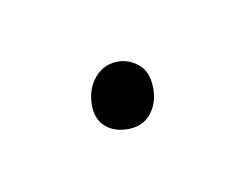

<svg xmlns="http://www.w3.org/2000/svg" viewBox="-34 -270 568 443"><g transform="rotate(30 250.0 -48.0)"><path d="M248 32Q219 32 196.5 4Q174 -24 174 -56Q174 -87 195.5 -107.5Q217 -128 248 -128Q275 -128 299.5 -100.5Q324 -73 324 -40Q324 -11 299.5 10.5Q275 32 248 32Z"/></g></svg>

Font: LXGW WenKai Mono Medium
Style: Regular
Weight: 500
Monospace: yes
Designer: LXGW / Fontworks Inc.
Foundry: LXGW / Fontworks Inc.
Version: Version 1.520; June 14, 2025